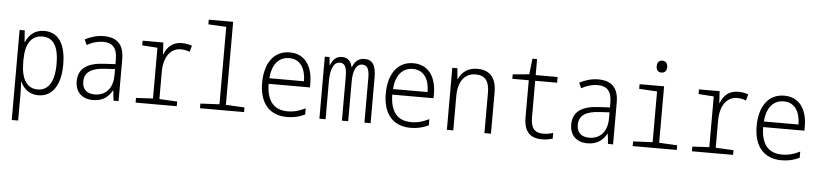

<svg xmlns="http://www.w3.org/2000/svg" viewBox="-52 -1080 6994 1640"><g transform="rotate(5 3445.0 -260.0)"><path d="M79 240H134V4C134 -28 132 -64 130 -91H134C158 -38 205 10 286 10C402 10 476 -86 476 -270C476 -449 409 -542 290 -542C206 -542 158 -491 133 -433H130L123 -532H79ZM276 -39C183 -39 134 -117 134 -258V-282C134 -413 181 -493 279 -493C373 -493 419 -419 419 -270C419 -114 366 -39 276 -39Z M755 10C839 10 888 -31 919 -87H921L931 0H974V-359C974 -486 914 -542 801 -542C740 -542 689 -525 640 -500L660 -454C706 -479 752 -493 798 -493C876 -493 920 -456 920 -351V-312L823 -307C682 -300 603 -249 603 -139C603 -45 661 10 755 10ZM765 -39C701 -39 659 -72 659 -140C659 -221 720 -259 834 -265L920 -270V-217C920 -104 859 -39 765 -39Z M1120 0H1473V-40L1320 -48V-281C1320 -403 1373 -487 1466 -487C1491 -487 1520 -482 1542 -472L1557 -526C1533 -535 1500 -541 1470 -541C1391 -541 1344 -495 1320 -431H1317L1311 -532H1134V-492L1265 -483V-48L1120 -40Z M1672 0H2050V-40L1890 -48V-760H1681V-720L1835 -712V-48L1672 -40Z M2419 10C2475 10 2525 -2 2572 -25V-78C2521 -53 2476 -39 2420 -39C2301 -39 2240 -112 2238 -259H2592V-297C2592 -437 2528 -542 2395 -542C2257 -542 2182 -429 2182 -262C2182 -94 2263 10 2419 10ZM2537 -307H2240C2249 -428 2307 -493 2395 -493C2490 -493 2536 -416 2537 -307Z M2696 0H2749V-333C2749 -413 2770 -492 2829 -492C2868 -492 2889 -465 2889 -375V0H2943V-339C2943 -431 2967 -492 3022 -492C3062 -492 3082 -463 3082 -383V0H3135V-391C3135 -499 3102 -542 3036 -542C2982 -542 2953 -511 2934 -463H2931C2921 -508 2898 -542 2843 -542C2790 -542 2763 -507 2747 -465H2743L2736 -532H2696Z M3479 10C3535 10 3585 -2 3632 -25V-78C3581 -53 3536 -39 3480 -39C3361 -39 3300 -112 3298 -259H3652V-297C3652 -437 3588 -542 3455 -542C3317 -542 3242 -429 3242 -262C3242 -94 3323 10 3479 10ZM3597 -307H3300C3309 -428 3367 -493 3455 -493C3550 -493 3596 -416 3597 -307Z M3789 0H3844V-292C3844 -424 3901 -493 3994 -493C4071 -493 4111 -448 4111 -348V0H4167V-356C4167 -484 4106 -542 4004 -542C3921 -542 3868 -498 3844 -439H3841L3833 -532H3789Z M4605 10C4640 10 4670 4 4696 -4V-53C4669 -44 4640 -39 4611 -39C4531 -39 4504 -85 4504 -173V-483H4692V-532H4504V-669H4464L4449 -534L4308 -521V-483H4449V-165C4449 -45 4501 10 4605 10Z M4995 10C5079 10 5128 -31 5159 -87H5161L5171 0H5214V-359C5214 -486 5154 -542 5041 -542C4980 -542 4929 -525 4880 -500L4900 -454C4946 -479 4992 -493 5038 -493C5116 -493 5160 -456 5160 -351V-312L5063 -307C4922 -300 4843 -249 4843 -139C4843 -45 4901 10 4995 10ZM5005 -39C4941 -39 4899 -72 4899 -140C4899 -221 4960 -259 5074 -265L5160 -270V-217C5160 -104 5099 -39 5005 -39Z M5572 -647C5602 -647 5617 -667 5617 -697C5617 -729 5601 -749 5572 -749C5542 -749 5527 -729 5527 -697C5527 -666 5542 -647 5572 -647ZM5382 0H5760V-40L5605 -48V-532H5395V-492L5549 -483V-48L5382 -40Z M5890 0H6243V-40L6090 -48V-281C6090 -403 6143 -487 6236 -487C6261 -487 6290 -482 6312 -472L6327 -526C6303 -535 6270 -541 6240 -541C6161 -541 6114 -495 6090 -431H6087L6081 -532H5904V-492L6035 -483V-48L5890 -40Z M6659 10C6715 10 6765 -2 6812 -25V-78C6761 -53 6716 -39 6660 -39C6541 -39 6480 -112 6478 -259H6832V-297C6832 -437 6768 -542 6635 -542C6497 -542 6422 -429 6422 -262C6422 -94 6503 10 6659 10ZM6777 -307H6480C6489 -428 6547 -493 6635 -493C6730 -493 6776 -416 6777 -307Z"/></g></svg>

Font: Noto Sans Mono Condensed Light
Style: Regular
Weight: 300
Width: 3
Designer: Monotype Design Team
Foundry: Monotype Imaging Inc.
Version: Version 2.014